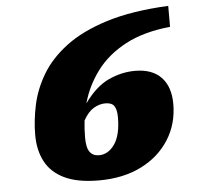

<svg xmlns="http://www.w3.org/2000/svg" viewBox="-53 -786 880 854"><g transform="rotate(-5 387.5 -359.0)"><path d="M729 -731.5V-638Q610 -626 528.8 -582.8Q447.5 -539.5 398.8 -474.2Q350 -409 328.5 -331Q379 -402 437 -429.2Q495 -456.5 556.5 -456.5Q632.5 -456.5 673 -414.5Q713.5 -372.5 713.5 -295Q713.5 -206 669 -135.8Q624.5 -65.5 544 -25.2Q463.5 15 355 15Q260 15 201.5 -13Q143 -41 116.2 -92Q89.5 -143 89.5 -211Q89.5 -275 104.2 -344.2Q119 -413.5 157.8 -478.8Q196.5 -544 268 -598.2Q339.5 -652.5 452.2 -688Q565 -723.5 729 -731.5ZM309.5 -180Q309.5 -134.5 323.8 -115.5Q338 -96.5 364.5 -96.5Q406 -96.5 434.5 -137.2Q463 -178 463 -258Q463 -291 452.2 -307.5Q441.5 -324 412.5 -324Q386 -324 360.5 -309Q335 -294 314 -256.5Q309.5 -219.5 309.5 -180Z"/></g></svg>

Font: Newsreader Caption ExtraBold
Style: Italic
Weight: 800
Italic angle: -17°
Designer: Hugues Gentile
Foundry: Production Type
Version: Version 1.001